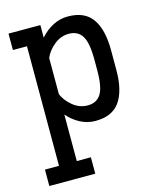

<svg xmlns="http://www.w3.org/2000/svg" viewBox="-114 -592 749 921"><g transform="rotate(-15 260.0 -131.5)"><path d="M15.6 250V168.5H85.4V-425.3H15.6V-506.8H173.8V-444.3Q200.2 -475.1 235.6 -493.9Q271 -512.7 311 -512.7Q395 -512.7 432.6 -458.5Q470.2 -404.3 470.2 -303.2V-203.6Q470.2 -102.5 432.6 -48.3Q395 5.9 311 5.9Q271 5.9 235.6 -12.9Q200.2 -31.7 173.8 -62.5V168.5H243.7V250ZM294.9 -431.2Q253.4 -431.2 220.5 -403.8Q187.5 -376.5 173.8 -343.3V-163.6Q187.5 -130.4 220.5 -103Q253.4 -75.7 294.9 -75.7Q338.4 -75.7 359.9 -109.1Q381.3 -142.6 381.3 -226.1V-280.8Q381.3 -364.3 359.9 -397.7Q338.4 -431.2 294.9 -431.2Z"/></g></svg>

Font: Kay Pho Du SemiBold
Style: Regular
Weight: 600
Designer: Victor Gaultney, Khu Oo Reh
Foundry: SIL International
Version: Version 3.000